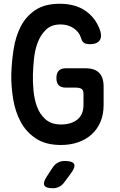

<svg xmlns="http://www.w3.org/2000/svg" viewBox="-20 -761 640 1021"><path d="M424 -261Q424 -281 414 -288Q404 -295 384 -295H331Q305 -295 292.5 -307.5Q280 -320 280 -346Q280 -372 292.5 -385Q305 -398 331 -398H434Q483 -398 507 -374Q531 -350 531 -301V-203Q531 -152 514 -112.5Q497 -73 467 -46Q437 -19 395.5 -4.5Q354 10 304 10Q223 10 171 -24.5Q119 -59 90 -113Q61 -167 50 -234Q39 -301 40 -365Q42 -432 52.5 -499.5Q63 -567 90.5 -620.5Q118 -674 168 -707.5Q218 -741 298 -741Q336 -741 369.5 -732.5Q403 -724 430 -706.5Q457 -689 477.5 -663.5Q498 -638 511 -603Q524 -567 510 -546.5Q496 -526 458 -526Q438 -526 427 -533Q416 -540 411 -559Q401 -591 371.5 -611Q342 -631 302 -631Q253 -631 224 -602.5Q195 -574 180 -533.5Q165 -493 160.5 -446.5Q156 -400 155 -365Q154 -327 158 -281Q162 -235 176.5 -194.5Q191 -154 222 -126.5Q253 -99 305 -99Q358 -99 391 -125Q424 -151 424 -204ZM228 179 260 130Q272 112 288 103.5Q304 95 324 95Q366 95 374 111.5Q382 128 357 161L320 211Q309 225 294 232.5Q279 240 261 240Q224 240 216 225Q208 210 228 179Z"/></svg>

Font: Maple Mono NL SemiBold
Style: Regular
Weight: 600
Monospace: yes
Designer: subframe7536
Version: Version 7.000